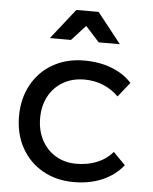

<svg xmlns="http://www.w3.org/2000/svg" viewBox="-53 -795 669 842"><g transform="rotate(5 281.0 -373.5)"><path d="M311 -449Q259 -449 218.5 -426Q178 -403 155 -361Q132 -319 132 -264Q132 -209 154.5 -167Q177 -125 216.5 -101.5Q256 -78 307 -78Q358 -78 399 -95Q440 -112 467 -144L520 -90Q484 -45 428.5 -21Q373 3 303 3Q226 3 166 -31Q106 -65 72.5 -125.5Q39 -186 39 -264Q39 -342 72.5 -403Q106 -464 166 -498Q226 -532 303 -532Q370 -532 423.5 -511.5Q477 -491 513 -452L462 -388Q399 -449 311 -449ZM452 -617H359L298 -684L237 -617H144L249 -750H347Z"/></g></svg>

Font: Gontserrat
Style: Regular
Weight: 400
Designer: Julieta Ulanovsky
Foundry: Julieta Ulanovsky
Version: Version 6.001